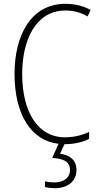

<svg xmlns="http://www.w3.org/2000/svg" viewBox="-20 -744 520 1004"><path d="M380 143C380 97 349 67 294 60L317 10H318C369 10 414 -1 446 -18V-54C416 -40 373 -26 320 -26C178 -26 96 -158 96 -358C96 -533 166 -689 322 -689C359 -689 400 -681 438 -658L454 -692C413 -714 370 -724 322 -724C140 -724 56 -556 56 -358C56 -147 141 -9 286 8L253 82C310 85 346 100 346 144C346 187 312 210 264 210C248 210 230 208 215 204V234C230 238 248 240 266 240C336 240 380 203 380 143Z"/></svg>

Font: Noto Sans Gurmukhi Condensed ExtraLight
Style: Regular
Weight: 200
Width: 3
Designer: Jelle Bosma - Monotype Design Team
Foundry: Monotype Imaging Inc.
Version: Version 2.004